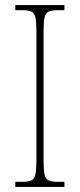

<svg xmlns="http://www.w3.org/2000/svg" viewBox="-20 -734 315 754"><path d="M40 0V-20H67Q92 -20 104 -26Q116 -32 119.5 -51Q123 -70 123 -108V-606Q123 -645 119.5 -663.5Q116 -682 104 -688Q92 -694 67 -694H40V-714H233V-694H207Q182 -694 170 -688Q158 -682 154.5 -663.5Q151 -645 151 -606V-108Q151 -70 154.5 -51Q158 -32 170 -26Q182 -20 207 -20H233V0Z"/></svg>

Font: Noto Serif Ethiopic Condensed Thin
Style: Regular
Weight: 100
Width: 3
Designer: Monotype Design Team
Foundry: Monotype Imaging Inc.
Version: Version 2.102; ttfautohint (v1.8.4.7-5d5b)